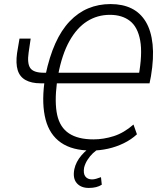

<svg xmlns="http://www.w3.org/2000/svg" viewBox="-20 -733 809 945"><path d="M430 8Q336 8 280 -31Q224 -70 204.5 -144.5Q185 -219 198 -323H204H179Q135 -323 106 -339Q77 -355 67 -388Q57 -421 64 -472L76 -543H131L121 -475Q113 -421 129 -398Q145 -375 196 -375H218L204 -364Q223 -454 252.5 -519.5Q282 -585 323 -628Q364 -671 414.5 -692Q465 -713 524 -713Q584 -713 627.5 -691.5Q671 -670 697.5 -626Q724 -582 731 -515Q738 -448 723 -358L716 -323H252L260 -325Q248 -228 261.5 -167Q275 -106 319.5 -76.5Q364 -47 440 -47Q490 -47 540 -63Q590 -79 637 -120L654 -72Q626 -46 589 -28Q552 -10 511.5 -1Q471 8 430 8ZM521 -660Q459 -660 408.5 -628Q358 -596 321.5 -530.5Q285 -465 266 -364L259 -375H676L662 -358Q682 -467 670 -533.5Q658 -600 619.5 -630Q581 -660 521 -660ZM417 192Q378 192 357.5 168Q337 144 346 99Q354 63 381 31.5Q408 0 451 -26L467 0Q452 7 437 21.5Q422 36 410.5 54Q399 72 394 92Q389 121 400 135.5Q411 150 433 150Q442 150 453 147Q464 144 477 139L481 176Q469 184 453 188Q437 192 417 192Z"/></svg>

Font: Nunito Sans 10pt Condensed Light
Style: Italic
Weight: 300
Width: 3
Italic angle: -9°
Designer: Vernon Adams
Foundry: Vernon Adams
Version: Version 3.101;gftools[0.9.27]